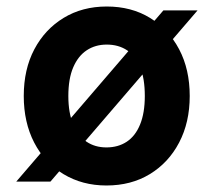

<svg xmlns="http://www.w3.org/2000/svg" viewBox="-20 -558 656 590"><path d="M30 0 482 -526H587L135 0ZM307 12Q233 12 175 -23Q117 -58 85 -120Q53 -182 53 -263Q53 -345 85.5 -406.5Q118 -468 175.5 -503Q233 -538 308 -538Q384 -538 441 -503Q498 -468 530.5 -406.5Q563 -345 563 -263Q563 -182 530.5 -120Q498 -58 440.5 -23Q383 12 307 12ZM307 -105Q343 -105 369.5 -122.5Q396 -140 410.5 -175.5Q425 -211 425 -263Q425 -316 411 -351Q397 -386 370.5 -403.5Q344 -421 308 -421Q273 -421 246.5 -403.5Q220 -386 205 -351Q190 -316 190 -263Q190 -211 205 -175.5Q220 -140 246 -122.5Q272 -105 307 -105Z"/></svg>

Font: DM Sans 9pt
Style: Bold
Weight: 700
Version: Version 4.004;gftools[0.9.30]